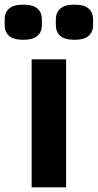

<svg xmlns="http://www.w3.org/2000/svg" viewBox="-62 -805 420 825"><path d="M-42 -697V-722Q-42 -751 -23 -768Q-4 -785 38 -785Q80 -785 99 -768Q118 -751 118 -722V-697Q118 -668 99 -651Q80 -634 38 -634Q-4 -634 -23 -651Q-42 -668 -42 -697ZM178 -697V-722Q178 -751 197 -768Q216 -785 258 -785Q300 -785 319 -768Q338 -751 338 -722V-697Q338 -668 319 -651Q300 -634 258 -634Q216 -634 197 -651Q178 -668 178 -697ZM222 0H74V-550H222Z"/></svg>

Font: IBM Plex Sans JP
Style: Bold
Weight: 700
Designer: Mike Abbink; Paul van der Laan; Pieter van Rosmalen; Wujin Sim; Yejin Wi; Jinhee Kim; Boomi Park; Yona Kim; Kichan Ma
Foundry: Sandoll Inc.
Version: Version 1.001